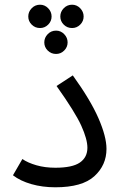

<svg xmlns="http://www.w3.org/2000/svg" viewBox="-20 -789 517 815"><path d="M75 -114Q98 -98 134.5 -87.5Q171 -77 215 -77Q287 -77 319 -99Q351 -121 351 -162Q351 -198 325 -255.5Q299 -313 220 -424L289 -469Q364 -365 398 -287Q432 -209 432 -157Q432 -88 380.5 -41Q329 6 215 6Q160 6 113 -7.5Q66 -21 35 -45ZM100 -719Q100 -739 114.5 -754Q129 -769 150 -769Q170 -769 184.5 -754Q199 -739 199 -719Q199 -699 184.5 -684.5Q170 -670 150 -670Q129 -670 114.5 -684.5Q100 -699 100 -719ZM236 -719Q236 -739 250.5 -754Q265 -769 286 -769Q306 -769 320.5 -754Q335 -739 335 -719Q335 -699 320.5 -684.5Q306 -670 286 -670Q265 -670 250.5 -684.5Q236 -699 236 -719ZM168 -609Q168 -629 182.5 -644Q197 -659 218 -659Q238 -659 252.5 -644Q267 -629 267 -609Q267 -589 252.5 -574.5Q238 -560 218 -560Q197 -560 182.5 -574.5Q168 -589 168 -609Z"/></svg>

Font: Noto Sans Arabic
Style: Regular
Weight: 400
Designer: Nadine Chahine
Foundry: Monotype Imaging Inc.
Version: Version 1.001